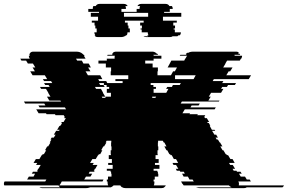

<svg xmlns="http://www.w3.org/2000/svg" viewBox="-122 -965 1477 985"><path d="M1103 -14H1335Q1332 -7 1327 -4H1144Q1139 0 1131 0H903Q897 0 892 -1.5Q887 -3 883 -4H1066Q1056 -9 1052 -14H820Q818 -17 816.5 -19.5Q815 -22 813 -23L807 -34H872L866 -44H850L842 -59H820L812 -74H826L821 -84H803L800 -89H785L780 -99H793L781 -119H768L763 -129H792L781 -149H770L759 -169H753L751 -174H747L736 -194H732L721 -214H732L721 -234H718L713 -243H689V-234H688V-214H690V-194H686V-174H687V-169H676V-149H692V-129H673V-119H696V-99H666V-89H685V-84H688V-74H690V-59H672V-44H666V-34H670V-27Q670 -20 667 -14H729Q725 -7 720 -4H721Q716 0 707 0H521Q511 0 506 -4H504Q498 -8 495 -14H461Q457 -9 447 -4H341Q337 -3 332 -1.5Q327 0 321 0H93Q85 0 80 -4H186Q182 -7 178 -14H-100Q-102 -18 -102 -22Q-102 -29 -99 -33L-98 -34H110L116 -44H17L26 -59H50L58 -74H41L47 -84H69L72 -89H68L74 -99H75L87 -119H63L69 -129H50L62 -149H80L92 -169H94L97 -174H103L115 -194H109L120 -214H125L137 -234H133L142 -249H137L143 -259H154L163 -274H154L166 -294H181L184 -299H171L183 -319H187L190 -324H191L196 -334H192L195 -339H204L216 -359H207L210 -365L205 -374H163L160 -379H117L114 -384H76L64 -404H217L211 -414H81L75 -424H111L105 -434H7L1 -444H191L188 -449H131L119 -469H137L125 -489H126L114 -509H89L83 -519H133L127 -529H110L104 -539H146L140 -549H104L98 -559H120L108 -579H45L33 -599H57L45 -619H59L47 -639H21L12 -654H-12L-18 -664H31L29 -667Q26 -672 26 -678V-679H30Q30 -682 31 -684H28L30 -689Q32 -693 34 -694H33Q39 -700 48 -700H269Q285 -700 294 -694H295Q297 -693 301 -689H302Q303 -688 304 -687Q305 -686 306 -684H309L312 -679H309V-678L317 -664H268L274 -654H298L306 -639H333L344 -619H330L342 -599H317L329 -579H392L403 -559H382L387 -549H423L428 -539H507V-549H470V-559H536V-579H446V-599H448V-619H421V-639H383V-654H426V-664H466V-673Q466 -677 467 -679H428L430 -684H453L456 -689H453Q455 -691 456 -692Q457 -693 458 -694H457Q463 -700 474 -700H660Q670 -700 677 -694H678Q681 -692 683 -689H686L689 -684H665L667 -679H706V-664H666V-654H623V-639H661V-619H688V-599H686V-579H755L766 -599H775L786 -619H738L749 -639L757 -654H823L828 -664H829L837 -678Q838 -678 838 -678.5Q838 -679 838 -679H800L803 -684H832Q833 -686 834 -687Q835 -688 836 -689H831Q834 -692 838 -694H844Q853 -700 869 -700H1090Q1099 -700 1105 -694H1099Q1102 -691 1103 -689H1108L1110 -684H1081Q1082 -682 1082 -679H1120V-678Q1120 -672 1117 -667L1116 -664H1114L1108 -654H1043L1034 -639H1035L1023 -619H1071L1059 -599H1051L1039 -579H1166L1154 -559H975L969 -549H1024L1018 -539H1089L1083 -529H1048L1042 -519H1018L1012 -509H1024L1012 -489H961L949 -469H959L947 -449H1004L1001 -444H811L805 -434H903L897 -424H861L855 -414H985L979 -404H826L814 -384H853L850 -379H893L890 -374H931L926 -365L930 -359H939L951 -339H941L944 -334H949L955 -324H954L957 -319H954L965 -299H979L982 -294H966L978 -274H987L996 -259H984L990 -249H996L1005 -234H1007L1019 -214H1008L1020 -194H1024L1036 -174H1039L1042 -169H1048L1060 -149H1071L1082 -129H1053L1059 -119H1072L1084 -99H1071L1077 -89H1091L1094 -84H1112L1118 -74H1104L1113 -59H1135L1144 -44H1159L1165 -34H1101V-33Q1104 -29 1104 -22Q1104 -16 1103 -14ZM882 -579H776V-559H871ZM406 -489 418 -469H400L403 -463H419V-469H447V-489H426V-509H438V-519H425V-529H411V-539H386L392 -529H409L415 -519H365L371 -509H396L407 -489ZM651 -539V-529H665V-519H678V-509H666V-489H731L742 -509H730L736 -519H760L765 -529H800L806 -539ZM659 -469V-463H675L679 -469ZM450 -214H448V-234H449V-243H425L420 -234H424L412 -214H408L397 -194H403L392 -174H385L383 -169H381L369 -149H352L340 -129H359L353 -119H378L367 -99H365L359 -89H364L361 -84H338L333 -74H351L342 -59H319L310 -44H409L404 -34H195L189 -23Q187 -19 182 -14H433Q430 -20 430 -27V-34H426V-44H432V-59H450V-74H448V-84H445V-89H426V-99H456V-119H433V-129H452V-149H436V-169H447V-174H446V-194H450ZM808 -879H714V-859H785V-849H767V-834H776V-819H769V-814H775V-799H806V-798Q806 -791 801 -784H794Q790 -780 788 -779H764Q759 -775 751 -775H627Q618 -775 614 -779H638Q635 -781 633 -784H640Q636 -789 636 -798V-799H605V-814H599V-819H606V-834H597V-849H615V-859H519V-849H533V-834H537V-819H544V-799H532V-798Q532 -789 528 -784H524Q523 -783 522 -781.5Q521 -780 519 -779H516Q511 -775 502 -775H378Q370 -775 365 -779H368Q365 -781 363 -784H367Q362 -791 362 -798V-799H374V-819H367V-834H363V-849H349V-859H381V-879H344V-899H386V-904H331V-919H354V-922Q354 -930 357 -934H369Q375 -945 389 -945H513Q527 -945 533 -934H521Q524 -930 524 -922V-919H501V-904H579V-919H594V-922Q594 -930 597 -934H583Q589 -945 603 -945H727Q741 -945 747 -934H760Q764 -928 764 -922V-919H749V-904H720V-899H808ZM638 -879V-899H514V-879Z"/></svg>

Font: Rubik Glitch
Style: Regular
Weight: 400
Designer: Hubert and Fischer, NaN
Foundry: Hubert and Fischer, NaN
Version: Version 2.200